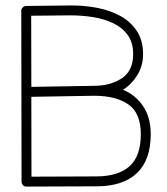

<svg xmlns="http://www.w3.org/2000/svg" viewBox="-20 -689 616 709"><path d="M434.1 -357.4Q480 -338.9 508.3 -297.1Q536.6 -255.4 536.6 -193.4Q536.6 -97.7 485.1 -49.3Q433.6 -1 336.9 -1L78.1 0H77.6Q69.8 0 64.7 -5.4Q59.6 -10.7 59.6 -18.6L58.6 -648.9Q58.6 -656.2 64 -661.6Q69.3 -667 76.7 -667L244.1 -668.9Q293.5 -668.9 340.6 -659.7Q387.7 -650.4 425.5 -629.4Q463.4 -608.4 485.8 -573.7Q508.3 -539.1 508.3 -488.8Q508.3 -445.8 486.6 -410.9Q464.8 -376 434.1 -357.4ZM471.7 -489.3Q471.7 -531.7 451.9 -559.3Q432.1 -586.9 398.7 -603Q365.2 -619.1 324.2 -625.7Q283.2 -632.3 241.2 -632.3L95.2 -630.9L95.7 -368.2L327.6 -372.1Q387.2 -372.1 429.4 -399.7Q471.7 -427.2 471.7 -489.3ZM500 -193.4Q500 -271.5 453.9 -303.5Q407.7 -335.4 328.1 -335.4L95.7 -331.5L96.2 -36.6L336.9 -37.6Q417.5 -38.1 458.7 -75.4Q500 -112.8 500 -193.4Z"/></svg>

Font: Manjari Thin
Style: Regular
Weight: 100
Designer: Santhosh Thottingal <santhosh.thottingal@gmail.com>
Version: Version 2.000